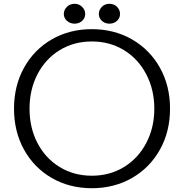

<svg xmlns="http://www.w3.org/2000/svg" viewBox="-20 -942 972 1014"><path d="M558 -817Q534 -817 518 -832Q502 -847 502 -868Q502 -890 518 -906Q534 -922 558 -922Q582 -922 598 -906Q614 -890 614 -868Q614 -847 598 -832Q582 -817 558 -817ZM374 -817Q350 -817 333.5 -832Q317 -847 317 -868Q317 -890 333.5 -906Q350 -922 374 -922Q397 -922 413.5 -906Q430 -890 430 -868Q430 -847 414 -832Q398 -817 374 -817ZM54 -368Q54 -489 107 -584.5Q160 -680 253.5 -734Q347 -788 465 -788Q583 -788 677 -734Q771 -680 824.5 -584.5Q878 -489 878 -368Q878 -247 824.5 -151.5Q771 -56 677 -2Q583 52 465 52Q347 52 253.5 -2Q160 -56 107 -151.5Q54 -247 54 -368ZM795 -368Q795 -468 752.5 -549.5Q710 -631 635 -677Q560 -723 465 -723Q370 -723 295 -677Q220 -631 178 -550Q136 -469 136 -368Q136 -267 178 -186.5Q220 -106 295 -60Q370 -14 465 -14Q560 -14 635 -60Q710 -106 752.5 -187Q795 -268 795 -368Z"/></svg>

Font: LINE Seed JP_TTF Regular
Style: Regular
Weight: 400
Designer: LINE & Fontrix & Fontworks
Version: Version 1.002